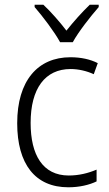

<svg xmlns="http://www.w3.org/2000/svg" viewBox="-20 -785 462 815"><path d="M235 -606H289C313 -650 364 -715 399 -755V-765H361C326 -731 293 -694 262 -655C233 -693 196 -735 164 -765H127V-755C161 -716 211 -650 235 -606ZM270 10C317 10 359 0 390 -15V-65C355 -50 315 -40 272 -40C161 -40 110 -128 110 -263C110 -409 171 -492 280 -492C312 -492 348 -484 378 -470L395 -517C364 -533 324 -542 279 -542C140 -542 53 -442 53 -262C53 -89 129 10 270 10Z"/></svg>

Font: Noto Sans SemiCondensed Light
Style: Regular
Weight: 300
Width: 4
Designer: Monotype Design Team
Foundry: Monotype Imaging Inc.
Version: Version 2.013